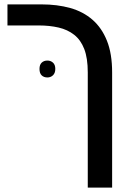

<svg xmlns="http://www.w3.org/2000/svg" viewBox="-20 -615 600 875"><path d="M380 240V-285Q380 -350 364 -391.5Q348 -433 318 -456.5Q288 -480 247 -489.5Q206 -499 157 -499H14V-595H169Q241 -595 300 -578.5Q359 -562 401.5 -525Q444 -488 467.5 -429Q491 -370 491 -285V240ZM160 -301Q160 -320 170 -329.5Q180 -339 196 -339Q211 -339 221.5 -329.5Q232 -320 232 -301Q232 -282 221.5 -272Q211 -262 196 -262Q180 -262 170 -271.5Q160 -281 160 -301Z"/></svg>

Font: Noto Sans Hebrew Medium
Style: Regular
Weight: 500
Designer: Monotype Design Team
Foundry: Monotype Imaging Inc.
Version: Version 2.003